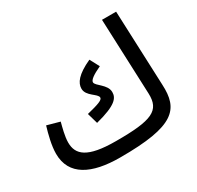

<svg xmlns="http://www.w3.org/2000/svg" viewBox="-156 -892 1124 1095"><g transform="rotate(-30 406.0 -345.0)"><path d="M337 21C698 22 761 -54 753 -218L733 -711H640L660 -214C664 -101 602 -71 363 -72C175 -72 123 -121 123 -201C123 -241 138 -295 146 -326L63 -349C48 -299 31 -233 31 -180C31 -38 151 21 337 21ZM322 -216C463 -252 485 -287 485 -325C485 -376 417 -404 417 -428C417 -443 441 -462 497 -488L464 -550C370 -507 342 -467 342 -429C342 -379 410 -358 410 -332C410 -316 379 -305 302 -286Z"/></g></svg>

Font: Noto Sans Arabic Cond Med
Style: Regular
Weight: 500
Width: 3
Designer: Monotype Design Team, Nadine Chahine, Nizar Qandah and Khaled Hosny
Foundry: Monotype Imaging Inc.
Version: Version 2.012